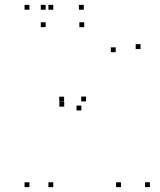

<svg xmlns="http://www.w3.org/2000/svg" viewBox="-20 -760 660 790"><path d="M199.2 -720V-740H179.2V-720ZM101 -720V-740H81V-720ZM101 10V-10H81V10ZM199.2 10V-10H179.2V10ZM477.7 10V-10H457.7V10ZM596.8 10V-10H576.8V10ZM334 -342.7V-362.7H314V-342.7ZM314.8 -305.5V-325.5H294.8V-305.5ZM558.3 -558.3V-578.3H538.3V-558.3ZM324.7 -720V-740H304.7V-720ZM167.8 -720V-740H147.8V-720ZM167.8 -648.3V-668.3H147.8V-648.3ZM326.5 -648.3V-668.3H306.5V-648.3ZM456 -545.2V-565.2H436V-545.2ZM243.7 -342.2V-362.2H223.7V-342.2ZM244.2 -321.3V-341.3H224.2V-321.3Z"/></svg>

Font: Monaspace Argon Dots Var
Style: Regular
Weight: 400
Designer: Riley Cran and the Lettermatic Team
Version: Version 1.100 (Monaspace Argon Dots)